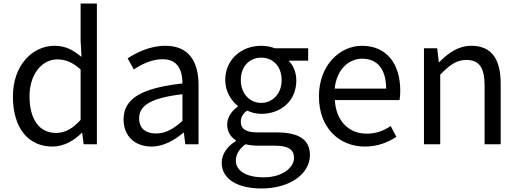

<svg xmlns="http://www.w3.org/2000/svg" viewBox="-20 -816 2936 1086"><path d="M277 13C342 13 400 -22 442 -64H445L453 0H528V-796H436V-587L441 -494C393 -533 352 -557 288 -557C164 -557 53 -447 53 -271C53 -90 141 13 277 13ZM297 -64C202 -64 147 -141 147 -272C147 -396 217 -480 304 -480C349 -480 391 -464 436 -423V-138C391 -88 347 -64 297 -64Z M837 13C904 13 965 -22 1017 -65H1020L1028 0H1103V-334C1103 -469 1048 -557 915 -557C827 -557 751 -518 702 -486L737 -423C780 -452 837 -481 900 -481C989 -481 1012 -414 1012 -344C781 -318 679 -259 679 -141C679 -43 746 13 837 13ZM863 -61C809 -61 767 -85 767 -147C767 -217 829 -262 1012 -283V-132C959 -85 915 -61 863 -61Z M1458 250C1626 250 1733 163 1733 62C1733 -28 1669 -67 1544 -67H1437C1364 -67 1342 -92 1342 -126C1342 -156 1357 -174 1377 -191C1401 -179 1431 -172 1457 -172C1569 -172 1656 -245 1656 -361C1656 -408 1638 -448 1612 -473H1723V-543H1534C1515 -551 1488 -557 1457 -557C1348 -557 1254 -482 1254 -363C1254 -298 1289 -245 1325 -217V-213C1296 -193 1265 -157 1265 -112C1265 -69 1286 -40 1314 -23V-18C1263 13 1234 58 1234 105C1234 198 1326 250 1458 250ZM1457 -234C1395 -234 1342 -284 1342 -363C1342 -443 1394 -490 1457 -490C1522 -490 1573 -443 1573 -363C1573 -284 1520 -234 1457 -234ZM1471 187C1372 187 1314 150 1314 92C1314 61 1330 28 1369 0C1393 6 1419 8 1439 8H1533C1605 8 1643 26 1643 77C1643 133 1576 187 1471 187Z M2044 13C2117 13 2175 -11 2222 -42L2190 -103C2149 -76 2107 -60 2054 -60C1951 -60 1880 -134 1874 -250H2240C2242 -264 2244 -282 2244 -302C2244 -457 2166 -557 2027 -557C1903 -557 1784 -448 1784 -271C1784 -92 1899 13 2044 13ZM1873 -315C1884 -423 1952 -484 2029 -484C2114 -484 2164 -425 2164 -315Z M2378 0H2470V-394C2524 -449 2562 -477 2618 -477C2690 -477 2721 -434 2721 -332V0H2812V-344C2812 -482 2760 -557 2646 -557C2572 -557 2515 -516 2464 -464H2462L2453 -543H2378Z"/></svg>

Font: Noto Sans KR
Style: Regular
Weight: 400
Designer: Ryoko NISHIZUKA 西塚涼子 (kana, bopomofo & ideographs); Paul D. Hunt (Latin, Greek & Cyrillic); Sandoll Communications 산돌커뮤니
Foundry: Adobe
Version: Version 2.004;hotconv 1.0.118;makeotfexe 2.5.65603